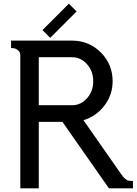

<svg xmlns="http://www.w3.org/2000/svg" viewBox="-20 -1020 740 1040"><path d="M370 -710H190V-450H370Q418 -450 451.5 -488Q485 -526 485 -580Q485 -634 451.5 -672Q418 -710 370 -710ZM700 -40V0H570L318 -360H190V0H90V-720Q90 -738 77.5 -748Q65 -758 52 -759L40 -760V-800H370Q462 -800 526 -736Q590 -672 590 -580Q590 -506 545.5 -448Q501 -390 432 -369L634 -80Q648 -60 658 -51.5Q668 -43 675.5 -41.5Q683 -40 700 -40ZM353 -1000 395 -958 252 -815 210 -857Z"/></svg>

Font: Laverick
Style: Regular
Weight: 400
Designer: Daniel Pimley
Foundry: Daniel Pimley
Version: Version 1.000;PS 001.001;hotconv 1.0.56